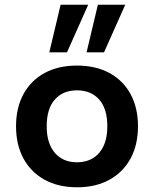

<svg xmlns="http://www.w3.org/2000/svg" viewBox="-20 -784 653 814"><path d="M307 10Q227 10 169 -22Q111 -54 79.5 -112Q48 -170 48 -249Q48 -327 79.5 -385Q111 -443 169 -474.5Q227 -506 306 -506Q386 -506 444 -474.5Q502 -443 533.5 -385Q565 -327 565 -249Q565 -170 533.5 -112Q502 -54 444 -22Q386 10 307 10ZM306 -96Q366 -96 400.5 -136Q435 -176 435 -249Q435 -323 400.5 -362Q366 -401 306 -401Q247 -401 212.5 -362Q178 -323 178 -249Q178 -176 212.5 -136Q247 -96 306 -96ZM347 -562 395 -764H511L421 -562ZM189 -562 237 -764H354L264 -562Z"/></svg>

Font: Nunito Sans 9pt
Style: Bold
Weight: 700
Version: Version 3.101;gftools[0.9.27]